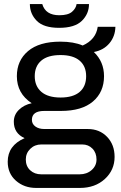

<svg xmlns="http://www.w3.org/2000/svg" viewBox="-20 -743 596 945"><path d="M271 -606Q195 -606 161 -640.5Q127 -675 127 -723H188Q204 -668 272 -668Q315 -668 334.5 -685Q354 -702 357 -723H418Q418 -675 383 -640.5Q348 -606 271 -606ZM158 182Q99 182 58.5 146.5Q18 111 18 53Q18 -27 101 -63Q48 -87 48 -144Q48 -178 73 -202.5Q98 -227 136 -235Q63 -283 63 -368Q63 -445 118 -491.5Q173 -538 277 -538Q343 -538 387 -519Q452 -548 461 -611H548Q547 -564 518.5 -530Q490 -496 442 -487Q492 -439 492 -368Q492 -290 437.5 -243.5Q383 -197 280 -197H198Q137 -197 137 -153Q137 -133 154 -120.5Q171 -108 198 -108H412Q470 -108 507 -69.5Q544 -31 544 29Q544 94 496 138Q448 182 373 182ZM404 -368Q404 -417 372 -444.5Q340 -472 278 -472Q215 -472 183 -444.5Q151 -417 151 -368Q151 -319 183.5 -291Q216 -263 278 -263Q340 -263 372 -290.5Q404 -318 404 -368ZM183 115H372Q407 115 431 94Q455 73 455 42Q455 9 435 -11.5Q415 -32 385 -32H183Q151 -32 129 -10.5Q107 11 107 42Q107 75 128.5 95Q150 115 183 115Z"/></svg>

Font: Archivo
Style: Regular
Weight: 400
Designer: Hector Gatti
Foundry: Omnibus-Type
Version: Version 2.001